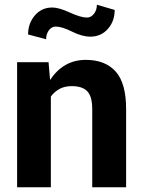

<svg xmlns="http://www.w3.org/2000/svg" viewBox="-20 -791 604 811"><path d="M185.1 -528.3 191.4 -455.1 192.9 -454.6Q218.8 -494.6 256.6 -516.4Q294.4 -538.1 342.8 -538.1Q424.3 -538.1 468.5 -489Q512.7 -439.9 512.7 -330.1V0H369.6V-329.6Q369.6 -383.8 348.6 -405.5Q327.6 -427.2 283.2 -427.2Q253.9 -427.2 232.2 -415.8Q210.4 -404.3 194.8 -383.3V0H52.2V-528.3ZM464.4 -749Q464.4 -701.2 435.5 -668.7Q406.7 -636.2 361.8 -636.2Q326.7 -636.2 284.2 -657.5Q241.7 -678.7 215.8 -678.7Q198.2 -678.7 186.5 -663.1Q174.8 -647.5 174.8 -625L98.6 -645.5Q98.6 -692.4 127.2 -725.8Q155.8 -759.3 200.7 -759.3Q229 -759.3 275.1 -738Q321.3 -716.8 347.2 -716.8Q364.3 -716.8 376.7 -732.4Q389.2 -748 389.2 -771Z"/></svg>

Font: Roboto Web
Style: Bold
Weight: 700
Designer: Google
Version: Version 1.200310; 2013